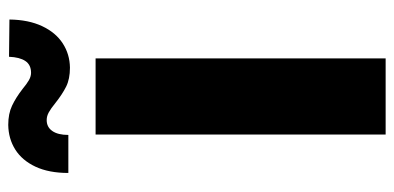

<svg xmlns="http://www.w3.org/2000/svg" viewBox="-266 -694 960 468"><g transform="rotate(-90 214.0 -460.0)"><path d="M305.7 0H120.1V-707H305.7ZM143.6 -919.9Q170.9 -919.9 190.4 -910.6Q210 -901.4 231.4 -884.8Q243.2 -875 252.4 -869.6Q261.7 -864.3 270.5 -864.3Q290 -864.3 299.3 -878.2Q308.6 -892.1 309.6 -918L400.4 -917Q399.9 -870.6 384.3 -837.4Q368.7 -804.2 342.3 -787.1Q315.9 -770 283.2 -769.5Q255.4 -769.5 236.8 -778.8Q218.3 -788.1 197.3 -804.7Q183.6 -815.9 174.3 -821Q165 -826.2 155.3 -826.2Q138.2 -826.2 128.7 -812.5Q119.1 -798.8 119.1 -773.4H26.4Q26.4 -820.8 41.7 -853.5Q57.1 -886.2 83.5 -902.8Q109.9 -919.4 143.6 -919.9Z"/></g></svg>

Font: Pretendard Std Black
Style: Regular
Weight: 900
Designer: Base glyphs from Inter by Rasmus Andersson; Hangeul glyphs from Noto Sans CJK(Source Han Sans) by Jang Soo-young and Kan
Foundry: Kil Hyung-jin
Version: Version 1.309